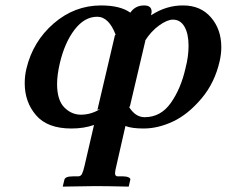

<svg xmlns="http://www.w3.org/2000/svg" viewBox="-20 -465 842 713"><path d="M622.1 -392.1Q601.1 -392.1 571 -370.6Q541 -349.1 518.1 -313L520 -314.9L461.9 -67.9L458 -69.8Q481.9 -29.8 517.1 -29.8Q577.1 -29.8 614.5 -83Q651.9 -136.2 668.9 -211.9Q680.2 -254.9 680.2 -294.9Q680.2 -339.8 665 -366Q649.9 -392.1 622.1 -392.1ZM340.8 -402.8Q293.9 -402.8 257.1 -355Q220.2 -307.1 202.1 -230Q192.4 -189 191.9 -153.8Q191.9 -93.8 218.5 -66.4Q245.1 -39.1 280.8 -39.1Q317.9 -39.1 352.1 -60.1L341.8 -57.1L407.2 -335.9L410.2 -334Q384.8 -402.8 340.8 -402.8ZM270 189.9Q279.8 189.9 284.4 180.9Q289.1 171.9 293.9 150.9L329.1 -1Q292 12.2 245.1 12.2Q156.2 12.2 114 -36.9Q71.8 -85.9 71.8 -155.8Q71.8 -184.1 78.1 -210Q102.1 -311 179.4 -377.9Q256.8 -444.8 355 -444.8Q426.8 -444.8 463.9 -418L466.8 -421.9Q484.9 -444.8 515.1 -444.8Q543 -444.8 543 -421.9Q543 -417 542 -415L541 -408.2Q597.2 -445.3 660.2 -444.8Q725.1 -444.8 763.4 -400.4Q801.8 -356 801.8 -290Q801.8 -264.6 795.9 -238.8Q777.8 -157.7 728 -98.9Q678.2 -40 622.6 -13.9Q566.9 12.2 513.2 12.2Q469.2 12.2 445.8 2.9L412.1 150.9Q407.2 170.9 407.2 178.2Q407.2 190.4 418 189.9H437Q449.2 189.9 457 193.4Q464.8 196.8 463.9 202.1L458 228Q373 226.1 334 226.1L212.9 228L219.2 202.1Q222.2 189.9 251 189.9Z"/></svg>

Font: Linux Libertine O
Style: Semibold Italic
Weight: 600
Italic angle: -11.5°
Designer: Philipp H. Poll
Foundry: Philipp H. Poll
Version: Version 5.1.2